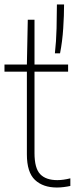

<svg xmlns="http://www.w3.org/2000/svg" viewBox="-20 -828 336 857"><path d="M234 9Q172 9 136 -25Q100 -59 100 -139V-508H0V-540H100L104 -740H134V-540H284V-508H134V-145Q134 -77 159.5 -50.5Q185 -24 236 -24Q262 -24 294 -32V2Q280.5 5 264.5 7Q248.5 9 234 9ZM225 -590Q231 -642.5 232.5 -702Q234 -761.5 234 -808H266Q266 -759.5 262.2 -701.5Q258.5 -643.5 248 -590Z"/></svg>

Font: Encode Sans Condensed Thin
Style: Regular
Weight: 100
Width: 3
Designer: Multiple Designers
Foundry: Impallari Type
Version: Version 3.000; ttfautohint (v1.8.3) -l 8 -r 50 -G 200 -x 14 